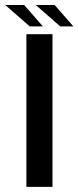

<svg xmlns="http://www.w3.org/2000/svg" viewBox="-50 -726 304 746"><path d="M52.5 0H154V-593H52.5ZM184 -623.5H235L162.5 -706.5H89ZM65.5 -623.5H116.5L44 -706.5H-29.5Z"/></svg>

Font: Anybody UltraCondensed Thin
Style: Regular
Weight: 400
Version: Version 1.111